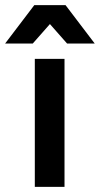

<svg xmlns="http://www.w3.org/2000/svg" viewBox="-66 -730 390 750"><path d="M70 -500H186V0H70ZM129 -636 62 -560H-46L68 -710H190L304 -560H196Z"/></svg>

Font: PT Root UI Web Bold
Style: Regular
Weight: 700
Designer: Vitaly Kuzmin
Foundry: ParaType Ltd.
Version: Version 1.000W